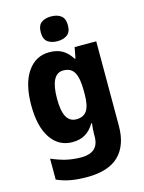

<svg xmlns="http://www.w3.org/2000/svg" viewBox="-145 -852 881 1176"><g transform="rotate(-15 295.5 -264.0)"><path d="M230 -559Q279 -559 312.5 -539.5Q346 -520 371 -480H376L389 -549H526V-13Q526 110 460 175Q394 240 257 240Q201 240 155.5 232Q110 224 67 205V72Q115 93 159.5 103.5Q204 114 255 114Q309 114 337.5 89Q366 64 366 10V1Q366 -33 371 -71H366Q343 -31 309 -10.5Q275 10 227 10Q140 10 90 -64Q40 -138 40 -273Q40 -409 91.5 -484Q143 -559 230 -559ZM284 -429Q203 -429 203 -270Q203 -193 223.5 -156Q244 -119 286 -119Q332 -119 353 -151Q374 -183 374 -254V-277Q374 -356 353.5 -392.5Q333 -429 284 -429ZM298 -768Q336 -768 360 -750Q384 -732 384 -689Q384 -646 359.5 -628.5Q335 -611 298 -611Q260 -611 236 -628.5Q212 -646 212 -689Q212 -733 235.5 -750.5Q259 -768 298 -768Z"/></g></svg>

Font: Noto Sans Armenian SemiCondensed ExtraBold
Style: Regular
Weight: 800
Width: 4
Designer: Monotype Design Team
Foundry: Monotype Imaging Inc.
Version: Version 2.008; ttfautohint (v1.8.4.7-5d5b)